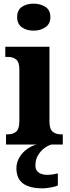

<svg xmlns="http://www.w3.org/2000/svg" viewBox="-20 -792 382 1052"><path d="M164 -624Q126 -624 100 -642.5Q74 -661 74 -698Q74 -737 100 -754.5Q126 -772 164 -772Q201 -772 228.5 -754.5Q256 -737 256 -698Q256 -661 228.5 -642.5Q201 -624 164 -624ZM13 0V-56H24Q52 -56 69 -71Q86 -86 86 -128V-413Q86 -452 68.5 -466Q51 -480 25 -480H9V-536H251V-127Q251 -85 268.5 -70.5Q286 -56 314 -56H324V0ZM215 240Q143 240 106.5 213.5Q70 187 70 130Q70 99 85.5 72Q101 45 126.5 26Q152 7 180 0H261Q241 6 221 21.5Q201 37 187.5 60Q174 83 174 115Q174 141 192 153.5Q210 166 238 166Q251 166 266 164Q281 162 297 158V224Q283 231 256 235.5Q229 240 215 240Z"/></svg>

Font: Noto Serif Myanmar SemiCondensed ExtraBold
Style: Regular
Weight: 800
Width: 4
Designer: Ben Mitchell and the Monotype Design Team
Foundry: Monotype Imaging Inc.
Version: Version 2.106; ttfautohint (v1.8.4.7-5d5b)